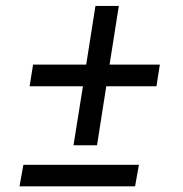

<svg xmlns="http://www.w3.org/2000/svg" viewBox="-20 -639 627 658"><path d="M355.5 -417.5H527.8L516.1 -343.3H344.2L312.5 -141.1H231.9L264.2 -343.3H81.5L93.3 -417.5H275.4L307.1 -618.7H387.2ZM442.9 -0.5H46.9L60.1 -74.2H456.1Z"/></svg>

Font: TypoPRO Roboto Mono
Style: Italic
Weight: 400
Designer: Google
Version: Version 2.000986; 2015; ttfautohint (v1.3)